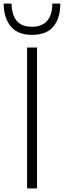

<svg xmlns="http://www.w3.org/2000/svg" viewBox="-69 -1043 354 1063"><path d="M136 0H81V-780H136ZM108 -850Q31 -850 -8 -895Q-47 -940 -49 -1023H-5Q-5 -966 21.5 -930.5Q48 -895 108 -895Q165 -895 193 -929Q221 -963 221 -1023H265Q265 -943 227 -896.5Q189 -850 108 -850Z"/></svg>

Font: Tanohe Sans Light
Style: Regular
Weight: 300
Designer: Village Type and Design LLC & Cristiano Sobral
Foundry: Cooper Hewitt Smithsonian Design Museum
Version: Version 1.00;September 29, 2021;FontCreator 13.0.0.2655 64-b